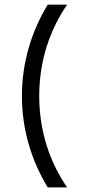

<svg xmlns="http://www.w3.org/2000/svg" viewBox="-20 -687 373 832"><path d="M186.8 125H270.8C193.8 13.2 150 -122.2 150 -270.8C150 -419.4 193.8 -554.9 270.8 -666.7H186.8C116 -550.7 75 -415.3 75 -270.8C75 -126.4 116 9 186.8 125Z"/></svg>

Font: Afacad
Style: Regular
Weight: 400
Designer: Kristian Moeller
Foundry: Dicotype
Version: Version 1.000